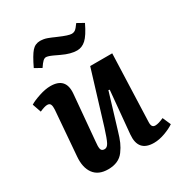

<svg xmlns="http://www.w3.org/2000/svg" viewBox="-182 -889 962 1028"><g transform="rotate(-30 299.5 -375.0)"><path d="M362.8 -620.1Q324.2 -620.1 273.9 -644Q271 -645.5 263.4 -648.9Q255.9 -652.3 252.9 -653.8Q250 -655.3 243.7 -658.2Q237.3 -661.1 234.4 -662.4Q231.4 -663.6 226.3 -665.8Q221.2 -668 218 -668.9Q214.8 -669.9 211.2 -670.9Q207.5 -671.9 204.6 -672.4Q201.7 -672.9 199.2 -672.9Q189.9 -672.9 180.4 -664.3Q170.9 -655.8 154.8 -631.8L113.8 -654.8Q143.6 -717.3 164.1 -740.7Q184.6 -764.2 215.8 -764.2Q221.2 -764.2 226.8 -763.4Q232.4 -762.7 236.8 -762.2Q241.2 -761.7 247.8 -759.8Q254.4 -757.8 257.8 -756.6Q261.2 -755.4 269.3 -752.2Q277.3 -749 280.8 -747.6Q284.2 -746.1 294.2 -741.7Q304.2 -737.3 308.1 -735.8Q362.8 -711.9 381.8 -711.9Q395 -711.9 404.5 -718.8Q414.1 -725.6 431.2 -750L472.2 -727.1Q442.4 -665 417.7 -642.6Q393.1 -620.1 362.8 -620.1ZM11.2 -487.8Q32.2 -501 71.5 -513.9Q110.8 -526.9 142.1 -526.9Q236.8 -526.9 229 -431.2L204.1 -149.9Q200.2 -118.2 203.9 -103.5Q207.5 -88.9 226.1 -88.9Q241.7 -88.9 252.7 -109.9Q263.7 -130.9 282.2 -189.9L380.9 -513.2H517.1L502 -99.1Q501 -81.1 506.1 -72Q511.2 -63 524.9 -63Q543.9 -63 577.1 -78.1L599.1 -27.8Q576.7 -12.2 540.5 1Q504.4 14.2 472.2 14.2Q375 14.2 383.8 -87.9L408.2 -351.1L400.9 -353L335.9 -138.2Q325.2 -101.1 314.5 -76.7Q303.7 -52.2 287.1 -29.8Q270.5 -7.3 246.1 3.4Q221.7 14.2 189 14.2Q128.9 14.2 100.6 -24.4Q72.3 -63 78.1 -129.9L100.1 -404.8Q101.6 -425.8 96.9 -437Q92.3 -448.2 77.1 -448.2Q61.5 -448.2 29.8 -434.1Z"/></g></svg>

Font: Literata Book
Style: Bold Italic
Weight: 700
Italic angle: -3°
Designer: Latin by Veronika Burian and Jose Scaglione. Greek by Irene Vlachou. Cyrillic by Vera Evstafieva
Foundry: TypeTogether
Version: Version 1.003;PS 001.003;hotconv 1.0.88;makeotf.lib2.5.64775